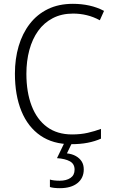

<svg xmlns="http://www.w3.org/2000/svg" viewBox="-20 -744 592 1004"><path d="M362 -673Q302 -673 256 -649Q210 -625 179.5 -582.5Q149 -540 133.5 -482.5Q118 -425 118 -358Q118 -262 145.5 -190.5Q173 -119 226 -80Q279 -41 357 -41Q402 -41 439 -49.5Q476 -58 508 -70V-19Q477 -5 438.5 2.5Q400 10 351 10Q257 10 191.5 -35Q126 -80 92 -163Q58 -246 58 -359Q58 -436 77.5 -502.5Q97 -569 135.5 -619Q174 -669 230.5 -696.5Q287 -724 361 -724Q406 -724 447 -715Q488 -706 524 -687L502 -638Q469 -656 434 -664.5Q399 -673 362 -673ZM418 142Q418 187 385 213.5Q352 240 293 240Q277 240 263.5 238.5Q250 237 241 234V195Q251 198 264 199.5Q277 201 292 201Q327 201 348.5 186.5Q370 172 370 143Q370 113 345.5 99.5Q321 86 278 83L318 0H358L330 58Q357 61 376.5 72Q396 83 407 100Q418 117 418 142Z"/></svg>

Font: Noto Sans Hebrew SemiCondensed Light
Style: Regular
Weight: 300
Width: 4
Designer: Monotype Design Team
Foundry: Monotype Imaging Inc.
Version: Version 2.003